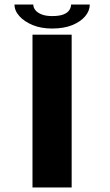

<svg xmlns="http://www.w3.org/2000/svg" viewBox="-20 -828 488 848"><path d="M123.5 0H296.5V-675H123.5ZM210 -702Q262.5 -702 299.5 -717.2Q336.5 -732.5 356.5 -756.5Q376.5 -780.5 376.5 -808H294Q294 -795.5 286.2 -783.5Q278.5 -771.5 260.2 -764.2Q242 -757 210 -757Q182 -757 163.5 -764.5Q145 -772 136 -783.5Q127 -795 127 -808H44Q44 -780.5 65.8 -756.5Q87.5 -732.5 124.5 -717.2Q161.5 -702 210 -702Z"/></svg>

Font: Anybody ExtraExpanded SemiBold
Style: Regular
Weight: 600
Width: 8
Version: Version 1.113;gftools[0.9.25]